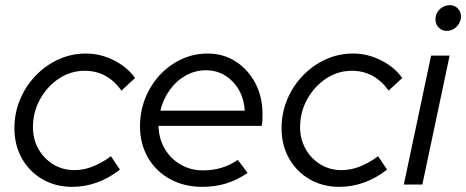

<svg xmlns="http://www.w3.org/2000/svg" viewBox="-20 -717 1811 746"><path d="M260 9Q196 9 145 -20.5Q94 -50 65 -101.5Q36 -153 36 -219Q36 -278 58 -330.5Q80 -383 118.5 -423Q157 -463 207 -486Q257 -509 314 -509Q370 -509 422 -483Q474 -457 505 -414L452 -365Q397 -442 309 -442Q255 -442 209.5 -412Q164 -382 136 -332Q108 -282 108 -222Q108 -176 129.5 -138Q151 -100 187.5 -78Q224 -56 269 -56Q305 -56 340.5 -70Q376 -84 411 -110L446 -58Q360 9 260 9Z M766 9Q696 9 641 -21Q586 -51 555 -104.5Q524 -158 524 -226Q524 -284 544.5 -335.5Q565 -387 601.5 -426Q638 -465 685.5 -487Q733 -509 787 -509Q848 -509 896 -478Q944 -447 972 -394Q1000 -341 1000 -273Q1000 -263 999.5 -251.5Q999 -240 997 -228H596Q597 -178 620 -139Q643 -100 682 -77.5Q721 -55 769 -55Q846 -55 904 -96L942 -45Q901 -17 858 -4Q815 9 766 9ZM603 -287H931Q927 -355 884.5 -399.5Q842 -444 780 -444Q738 -444 701.5 -423.5Q665 -403 639.5 -367.5Q614 -332 603 -287Z M1298 9Q1234 9 1183 -20.5Q1132 -50 1103 -101.5Q1074 -153 1074 -219Q1074 -278 1096 -330.5Q1118 -383 1156.5 -423Q1195 -463 1245 -486Q1295 -509 1352 -509Q1408 -509 1460 -483Q1512 -457 1543 -414L1490 -365Q1435 -442 1347 -442Q1293 -442 1247.5 -412Q1202 -382 1174 -332Q1146 -282 1146 -222Q1146 -176 1167.5 -138Q1189 -100 1225.5 -78Q1262 -56 1307 -56Q1343 -56 1378.5 -70Q1414 -84 1449 -110L1484 -58Q1398 9 1298 9Z M1549 0 1655 -501H1727L1621 0ZM1716 -597Q1697 -597 1684.5 -610Q1672 -623 1672 -642Q1672 -657 1679.5 -669.5Q1687 -682 1700 -689.5Q1713 -697 1727 -697Q1746 -697 1758.5 -684.5Q1771 -672 1771 -653Q1771 -638 1763.5 -625.5Q1756 -613 1743.5 -605Q1731 -597 1716 -597Z"/></svg>

Font: Red Hat Display VF
Style: Italic
Weight: 300
Italic angle: -12°
Designer: Pentagram, MCKL
Foundry: Pentagram, MCKL
Version: Version 1.010